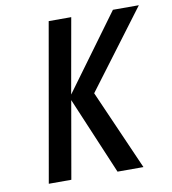

<svg xmlns="http://www.w3.org/2000/svg" viewBox="-79 -769 752 839"><g transform="rotate(-10 296.5 -350.0)"><path d="M70 0 193 -700H293L234 -367L478 -700H593L334 -355L490 0H375L230 -343L170 0Z"/></g></svg>

Font: Cuprum Medium
Style: Italic
Weight: 500
Italic angle: -10°
Version: Version 3.000